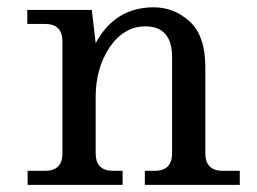

<svg xmlns="http://www.w3.org/2000/svg" viewBox="-20 -516 717 536"><path d="M385.7 -442.4Q325.7 -442.4 285.2 -382.8Q247.1 -324.2 247.1 -245.6V-87.9Q247.1 -39.1 295.9 -39.1H322.3V0H57.1V-39.1H105.5Q154.3 -39.1 154.3 -87.9V-400.4Q154.3 -449.2 105.5 -449.2H56.2V-488.3H236.3L247.1 -395.5Q300.8 -495.6 409.2 -495.6Q466.3 -495.6 509.8 -455.8Q553.2 -416 553.2 -328.6V-87.9Q553.2 -39.1 602.1 -39.1H649.4V0H384.3V-39.1H411.6Q460.4 -39.1 460.4 -87.9V-356.4Q460.4 -442.4 385.7 -442.4Z"/></svg>

Font: Munson
Style: Regular
Weight: 400
Designer: Paul James MIller
Foundry: High-Logic / Made with FontCreator
Version: Version 2.10;May 5, 2019;FontCreator 11.5.0.2430 64-bit